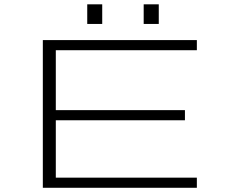

<svg xmlns="http://www.w3.org/2000/svg" viewBox="-20 -890 1140 910"><path d="M183 0V-700H913V-652H244.5V-368H856.5V-320H244.5V-48H913V0ZM393.5 -869.5H464.5V-776.5H393.5ZM661 -869.5H732.5V-776.5H661Z"/></svg>

Font: Trispace Expanded ExtraLight
Style: Regular
Weight: 200
Width: 7
Designer: Tyler Finck
Foundry: Etcetera Type Company
Version: Version 1.210; ttfautohint (v1.8.3)